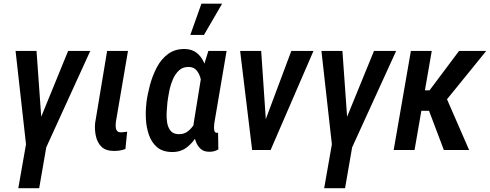

<svg xmlns="http://www.w3.org/2000/svg" viewBox="-20 -800 2613 1024"><path d="M233.4 -52.7 189 203.6H77.6L122.6 -52.7ZM181.6 -132.8 343.3 -528.3H461.4L220.2 0H144ZM174.8 -528.3 204.1 -118.2 192.4 0H122.1L63 -528.3Z M551.3 -528.3H662.6L598.1 -150.4Q596.7 -137.7 596.9 -125Q597.2 -112.3 603.3 -103.3Q609.4 -94.2 625 -94.2Q633.8 -94.2 642.1 -95.5Q650.4 -96.7 658.2 -97.7L648.9 -5.4Q633.8 0.5 617.7 2.9Q601.6 5.4 585.4 4.9Q543 4.4 521 -17.6Q499 -39.6 491.5 -73.5Q483.9 -107.4 487.3 -143.6Z M760.3 -244.1 761.2 -254.9Q766.6 -296.9 779.8 -346.4Q793 -396 816.4 -440.7Q839.8 -485.4 877.2 -512.7Q914.6 -540 968.3 -538.6Q1004.9 -537.1 1028.8 -518.3Q1052.7 -499.5 1066.4 -469.7Q1080.1 -439.9 1085.7 -405Q1091.3 -370.1 1091.8 -335.9Q1092.3 -301.8 1090.3 -274.9L1086.9 -247.1Q1080.6 -209.5 1067.4 -164.6Q1054.2 -119.6 1031.7 -79.1Q1009.3 -38.6 975.3 -13.2Q941.4 12.2 894 10.7Q845.2 9.3 816.4 -16.1Q787.6 -41.5 774.2 -80.8Q760.7 -120.1 758.3 -163.6Q755.9 -207 760.3 -244.1ZM873 -254.9 872.1 -244.6Q870.1 -225.6 868.7 -199Q867.2 -172.4 871.3 -146.7Q875.5 -121.1 889.2 -103.3Q902.8 -85.4 931.2 -84.5Q960 -83 981 -98.9Q1002 -114.7 1016.6 -139.6Q1031.2 -164.6 1040 -192.1Q1048.8 -219.7 1053.7 -242.7L1057.1 -275.4Q1058.6 -293.5 1057.9 -321Q1057.1 -348.6 1051 -376.2Q1044.9 -403.8 1030 -422.9Q1015.1 -441.9 988.8 -442.9Q956.1 -444.3 934.8 -424.6Q913.6 -404.8 900.9 -374Q888.2 -343.3 882.1 -310.8Q876 -278.3 873 -254.9ZM1091.3 -528.3H1188.5L1125.5 -157.7Q1124.5 -153.3 1123 -143.1Q1121.6 -132.8 1121.3 -120.8Q1121.1 -108.9 1124 -100.6Q1127 -92.3 1135.3 -91.8Q1137.7 -91.3 1139.4 -91.8Q1141.1 -92.3 1143.1 -92.8L1144.5 -2.9Q1132.8 3.4 1120.8 6.6Q1108.9 9.8 1095.7 9.3Q1066.9 9.3 1050 -6.1Q1033.2 -21.5 1024.7 -44.7Q1016.1 -67.9 1013.7 -93.5Q1011.2 -119.1 1012.7 -141.1L1058.1 -421.4ZM995.1 -613.8 1054.2 -780.3H1164.6L1067.9 -613.8Z M1373 -99.1 1533.7 -528.3H1651.9L1423.3 0H1350.1ZM1373 -528.3 1402.8 -87.4 1394 0H1324.7L1260.7 -528.3Z M1864.7 -52.7 1820.3 203.6H1709L1753.9 -52.7ZM1813 -132.8 1974.6 -528.3H2092.8L1851.6 0H1775.4ZM1806.2 -528.3 1835.4 -118.2 1823.7 0H1753.4L1694.3 -528.3Z M2282.7 -528.3 2190.9 0H2079.6L2171.4 -528.3ZM2573.2 -528.3 2314 -209H2201.7L2205.1 -318.4H2271L2428.2 -528.3ZM2347.2 0 2258.8 -233.9 2352.1 -297.9 2481.9 0Z"/></svg>

Font: Roboto Condensed Medium
Style: Italic
Weight: 500
Italic angle: -12°
Designer: Christian Robertson
Foundry: Google
Version: Version 3.0; 2020